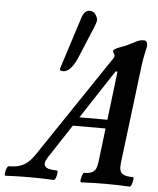

<svg xmlns="http://www.w3.org/2000/svg" viewBox="-132 -838 730 888"><g transform="rotate(5 233.0 -394.0)"><path d="M-74 3Q-78 3 -77 -8Q-76 -19 -71.5 -30.5Q-67 -42 -63 -42Q-32 -42 -11 -49Q10 -56 26 -70Q42 -84 57 -106L377 -582Q379 -585 380 -588Q381 -591 381 -593Q381 -596 380 -598.5Q379 -601 377 -604Q375 -607 373.5 -610Q372 -613 372 -615Q372 -620 380.5 -625Q389 -630 405 -636Q422 -642 437.5 -649Q453 -656 466 -663Q479 -671 490 -674Q501 -677 509 -677Q527 -677 527 -652Q523 -633 518.5 -612Q514 -591 510 -562L453 -99Q451 -81 454.5 -68Q458 -55 472 -48.5Q486 -42 514 -42Q519 -42 517.5 -30.5Q516 -19 512 -8Q508 3 503 3Q446 0 391 0Q335 0 278 3Q273 3 274.5 -8Q276 -19 280 -30.5Q284 -42 288 -42Q311 -42 324 -48.5Q337 -55 342.5 -68Q348 -81 350 -99L401 -522H392L114 -98Q96 -71 106.5 -56.5Q117 -42 161 -42Q166 -42 165 -30.5Q164 -19 160 -8Q156 3 151 3Q94 0 39 0Q-18 0 -74 3ZM185 -255 214 -296H430L423 -255ZM151 -502Q141 -502 138 -504Q135 -506 135 -510Q135 -512 135.5 -514.5Q136 -517 137 -519L212 -753Q224 -791 248 -791Q266 -791 276 -776.5Q286 -762 286 -750Q286 -745 280.5 -729.5Q275 -714 262 -684L215 -571Q185 -502 151 -502Z"/></g></svg>

Font: Junicode VF
Style: Italic
Weight: 400
Italic angle: -11°
Designer: Peter S. Baker
Version: Version 2.209